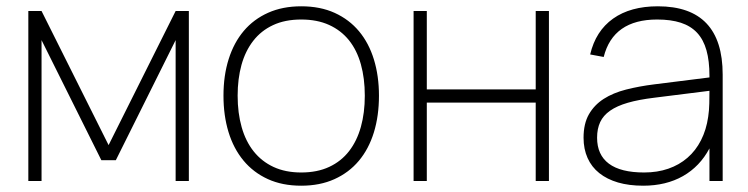

<svg xmlns="http://www.w3.org/2000/svg" viewBox="-20 -575 2376 610"><path d="M70 0V-540H112L325 -114L538 -540H580V0H538V-447.5L348 -66H302L112 -447.5V0Z M937 15Q877 15 831 -6Q785 -27 753.5 -65Q722 -103 706 -155.5Q690 -208 690 -271Q690 -335 706.5 -387.2Q723 -439.5 754.5 -476.8Q786 -514 832 -534.5Q878 -555 937 -555Q997.5 -555 1043.5 -534Q1089.5 -513 1120.8 -475.5Q1152 -438 1168 -385.8Q1184 -333.5 1184 -271Q1184 -207 1167.8 -154.2Q1151.5 -101.5 1120 -64Q1088.5 -26.5 1042.5 -5.8Q996.5 15 937 15ZM937 -27Q988 -27 1026 -44.8Q1064 -62.5 1089 -94.8Q1114 -127 1126.5 -171.8Q1139 -216.5 1139 -271Q1139 -326 1126.5 -370.8Q1114 -415.5 1088.8 -447Q1063.5 -478.5 1025.5 -495.8Q987.5 -513 937 -513Q885.5 -513 847.5 -495.2Q809.5 -477.5 784.5 -445.2Q759.5 -413 747.2 -368.8Q735 -324.5 735 -271Q735 -216 747.8 -171Q760.5 -126 786 -94Q811.5 -62 849.2 -44.5Q887 -27 937 -27Z M1294 0V-540H1336V-291H1682V-540H1724V0H1682V-249H1336V0Z M2070 -555Q2276 -555 2276 -338V0H2234V-103.5Q2203.5 -46 2149.8 -15.5Q2096 15 2023.5 15Q1978.5 15 1943.5 4.8Q1908.5 -5.5 1884 -25Q1859.5 -44.5 1846.8 -73Q1834 -101.5 1834 -137.5Q1834 -182 1851 -211.8Q1868 -241.5 1898 -260.8Q1928 -280 1969.2 -290.5Q2010.5 -301 2058.5 -307L2234 -329V-334Q2234 -381.5 2224.5 -415.2Q2215 -449 2194.8 -470.8Q2174.5 -492.5 2143 -502.8Q2111.5 -513 2068 -513Q1928 -513 1898 -394L1855 -402Q1872.5 -476.5 1927.8 -515.8Q1983 -555 2070 -555ZM2058.5 -264.5Q2009 -258.5 1974.5 -248.5Q1940 -238.5 1918.2 -223.2Q1896.5 -208 1886.8 -187Q1877 -166 1877 -137.5Q1877 -83 1914.5 -55Q1952 -27 2026.5 -27Q2068.5 -27 2103.2 -39Q2138 -51 2164.2 -73.8Q2190.5 -96.5 2207.2 -129.5Q2224 -162.5 2230 -204Q2233 -224 2233.5 -246.2Q2234 -268.5 2234 -286.5Z"/></svg>

Font: Vela Sans ExtLt
Style: Regular
Weight: 200
Designer: Principal design: Mikhail Sharanda - project Manrope.
Design modification: Ravid Balaliev
Foundry: Mikhail Sharanda
Version: Version 1.001